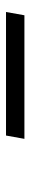

<svg xmlns="http://www.w3.org/2000/svg" viewBox="243 -952 100 626"><g transform="rotate(-90 293.0 -639.0)"><path d="M153.3 -609.4 164.1 -669.4H566.9L556.2 -609.4Z"/></g></svg>

Font: Cascadia Mono Light
Style: Italic
Weight: 300
Italic angle: -10°
Monospace: yes
Designer: Aaron Bell
Foundry: Saja Typeworks
Version: Version 2404.023; ttfautohint (v1.8.4)